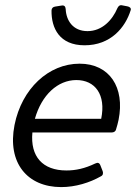

<svg xmlns="http://www.w3.org/2000/svg" viewBox="-20 -724 535 755"><path d="M312.5 -545.9C415 -545.9 472.7 -615.2 494.1 -684.6C496.1 -692.4 490.2 -697.3 480.5 -699.2L460 -703.1C451.2 -705.1 445.3 -700.2 441.4 -691.4C421.9 -645.5 381.8 -601.6 324.2 -601.6C266.6 -601.6 240.2 -643.6 238.3 -688.5C237.3 -699.2 232.4 -704.1 221.7 -702.1L197.3 -698.2C188.5 -697.3 182.6 -691.4 182.6 -682.6C181.6 -613.3 213.9 -545.9 312.5 -545.9ZM293 -473.6C170.9 -473.6 65.4 -375 37.1 -232.4C7.8 -83 87.9 11.7 220.7 11.7C277.3 11.7 333 -5.9 376 -30.3C384.8 -34.2 386.7 -42 383.8 -50.8L375 -73.2C371.1 -84 364.3 -85.9 354.5 -81.1C313.5 -61.5 278.3 -53.7 241.2 -53.7C147.5 -53.7 98.6 -108.4 107.4 -203.1H418.9C427.7 -203.1 434.6 -207 436.5 -215.8C440.4 -227.5 443.4 -240.2 446.3 -252.9C471.7 -379.9 411.1 -473.6 293 -473.6ZM377.9 -256.8H117.2C143.6 -350.6 207 -409.2 280.3 -409.2C353.5 -409.2 397.5 -352.5 377.9 -256.8Z"/></svg>

Font: Ed Sans Neue
Style: Italic
Weight: 400
Italic angle: -11°
Designer: Stephen Hutchings
Version: Version 1.004;PS 001.004;hotconv 1.0.88;makeotf.lib2.5.64775